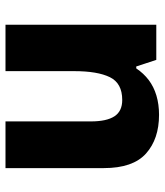

<svg xmlns="http://www.w3.org/2000/svg" viewBox="30 -629 599 699"><g transform="rotate(90 329.5 -279.5)"><path d="M70 0V-549H198L222 -476H229Q247 -503 271.5 -521.5Q296 -540 328 -549.5Q360 -559 398 -559Q486 -559 539 -511.5Q592 -464 592 -358V0H422V-311Q422 -368 403.5 -396.5Q385 -425 344 -425Q283 -425 261 -380Q239 -335 239 -250V0Z"/></g></svg>

Font: Noto Sans Symbols ExtraBold
Style: Regular
Weight: 800
Version: Version 2.002